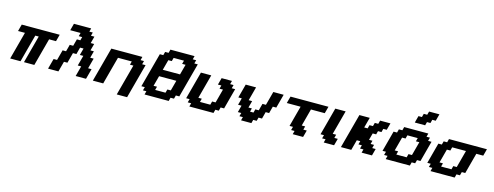

<svg xmlns="http://www.w3.org/2000/svg" viewBox="-24 -2118 8642 3360"><g transform="rotate(15 4297.5 -437.5)"><path d="M375 0H562.5Q584.5 -83 629.2 -250Q673.8 -417 696.3 -500H821.3Q827.1 -520.5 838.4 -562.3Q849.6 -604 855 -625H167.5Q161.6 -604 150.4 -562.3Q139.2 -520.5 133.8 -500H258.8Q236.8 -417 191.9 -250Q147 -83 125 0H312.5Q334.5 -83 379.2 -250Q423.8 -417 446.3 -500H508.8Q486.8 -417 441.9 -250Q397 -83 375 0Z M1311.5 0H1499L1549.3 -187.5H1486.8L1537.1 -375H1474.6Q1480 -395.5 1491 -437.3Q1502 -479 1507.8 -500H1445.3Q1451.2 -520.5 1462.4 -562.3Q1473.6 -604 1479 -625H1416.5Q1422.4 -645.5 1433.6 -687.5Q1444.8 -729.5 1450.2 -750H1387.7L1404.3 -812.5H1341.8L1358.4 -875H1045.9Q1040.5 -854 1029.3 -812.5Q1018.1 -771 1012.7 -750H1200.2L1183.1 -687.5H1245.6L1229 -625H1166.5Q1160.6 -604 1149.4 -562.3Q1138.2 -520.5 1132.8 -500H1070.3Q1064.9 -479 1054 -437.5Q1043 -396 1037.1 -375H974.6L924.3 -187.5H861.8L811.5 0H999L1049.3 -187.5H1111.8L1162.1 -375H1224.6Q1230 -395.5 1241.2 -437.3Q1252.4 -479 1257.8 -500H1320.3Q1314.5 -479 1303.5 -437.3Q1292.5 -395.5 1287.1 -375H1349.6L1299.3 -187.5H1361.8Z M2089.4 125H2276.9Q2304.7 21 2360.6 -187.3Q2416.5 -395.5 2444.3 -500H2381.8L2398.9 -562.5H2336.4L2353 -625H1790.5Q1762.7 -520.5 1706.8 -312.3Q1650.9 -104 1623 0H1810.5Q1832.5 -83 1877.2 -250Q1921.9 -417 1944.3 -500H2194.3L2177.7 -437.5H2240.2Z M2559.6 0H2997.1L3013.7 -62.5H3076.2L3093.3 -125H3155.8Q3183.6 -229.5 3239.5 -437.7Q3295.4 -646 3323.2 -750H3260.7L3277.3 -812.5H3214.8L3231.4 -875H2793.9L2777.3 -812.5H2714.8L2698.2 -750H2635.7Q2607.9 -646 2552 -437.5Q2496.1 -229 2468.3 -125H2530.8L2513.7 -62.5H2576.2ZM2905.8 -125H2718.3L2734.9 -187.5H2672.4L2722.7 -375H3035.2L2984.9 -187.5H2922.4ZM3068.4 -500H2755.9L2806.2 -687.5H2868.7L2885.7 -750H3073.2L3056.2 -687.5H3118.7Z M3371.1 0H3808.6L3825.2 -62.5H3887.7L3904.8 -125H3967.3Q3983.9 -187.5 4017.1 -312.5Q4050.3 -437.5 4067.4 -500H4004.9L4022 -562.5H3959.5L3976.1 -625H3788.6Q3783.2 -604 3771.7 -562.3Q3760.3 -520.5 3754.9 -500H3817.4L3800.8 -437.5H3863.3Q3852.1 -396 3829.8 -312.5Q3807.6 -229 3796.4 -187.5H3733.9L3717.3 -125H3529.8L3546.4 -187.5H3483.9L3601.1 -625H3413.6Q3391.6 -542 3346.9 -375Q3302.2 -208 3279.8 -125H3342.3L3325.2 -62.5H3387.7Z M4307.6 0H4495.1L4511.7 -62.5H4574.2L4591.3 -125H4653.8Q4659.7 -145.5 4670.7 -187.3Q4681.6 -229 4687 -250H4749.5Q4754.9 -270.5 4766.1 -312.3Q4777.3 -354 4783.2 -375H4845.7Q4856.9 -416.5 4879.2 -500Q4901.4 -583.5 4912.6 -625H4725.1Q4713.9 -583.5 4691.7 -500Q4669.4 -416.5 4658.2 -375H4595.7Q4589.8 -354 4578.6 -312.3Q4567.4 -270.5 4562 -250H4499.5L4482.9 -187.5H4420.4L4437 -250H4374.5Q4380.4 -270.5 4391.6 -312.3Q4402.8 -354 4408.2 -375H4345.7Q4356.9 -416.5 4379.2 -500Q4401.4 -583.5 4412.6 -625H4225.1Q4213.9 -583.5 4191.7 -500Q4169.4 -416.5 4158.2 -375H4220.7Q4215.3 -354 4204.1 -312.3Q4192.9 -270.5 4187 -250H4249.5Q4244.1 -229 4233.2 -187.3Q4222.2 -145.5 4216.3 -125H4278.8L4261.7 -62.5H4324.2Z M5244.1 0H5431.6Q5437.5 -21 5448.7 -62.5Q5460 -104 5465.3 -125H5402.8L5419.4 -187.5H5356.9L5440.4 -500H5690.4Q5696.3 -520.5 5707.5 -562.3Q5718.8 -604 5724.1 -625H5036.6Q5030.8 -604 5019.5 -562.3Q5008.3 -520.5 5002.9 -500H5252.9Q5235.8 -437.5 5202.6 -312.5Q5169.4 -187.5 5152.8 -125H5215.3L5198.2 -62.5H5260.7Z M5805.7 0H5993.2Q5999 -21 6010.3 -62.5Q6021.5 -104 6026.9 -125H5964.4L5981 -187.5H5918.5L6035.6 -625H5848.1Q5826.2 -542 5781.5 -375Q5736.8 -208 5714.4 -125H5776.9L5759.8 -62.5H5822.3Z M6492.2 0H6679.7Q6685.5 -21 6696.8 -62.5Q6708 -104 6713.4 -125H6650.9L6667.5 -187.5H6605L6621.6 -250H6559.1Q6564.5 -270.5 6575.7 -312.3Q6586.9 -354 6592.8 -375H6655.3L6671.9 -437.5H6734.4L6751 -500H6813.5Q6818.8 -520.5 6830.1 -562.3Q6841.3 -604 6847.2 -625H6659.7L6643.1 -562.5H6580.6L6563.5 -500H6501L6484.4 -437.5H6421.9L6472.2 -625H6284.7Q6256.8 -520.5 6200.9 -312.3Q6145 -104 6117.2 0H6304.7L6355 -187.5H6417.5L6400.9 -125H6463.4L6446.3 -62.5H6508.8Z M6928.7 0H7366.2L7382.8 -62.5H7445.3L7462.4 -125H7524.9Q7541.5 -187.5 7574.7 -312.5Q7607.9 -437.5 7625 -500H7562.5L7579.6 -562.5H7517.1L7533.7 -625H7096.2L7079.6 -562.5H7017.1L7000 -500H6937.5Q6920.9 -437.5 6887.5 -312.5Q6854 -187.5 6837.4 -125H6899.9L6882.8 -62.5H6945.3ZM7274.9 -125H7087.4L7104 -187.5H7041.5Q7052.7 -229 7075 -312.3Q7097.2 -395.5 7108.4 -437.5H7170.9L7187.5 -500H7375L7358.4 -437.5H7420.9Q7409.7 -396 7387.5 -312.5Q7365.2 -229 7354 -187.5H7291.5ZM7254.9 -750H7442.4L7459 -812.5H7521.5L7538.1 -875H7600.6Q7606 -896 7617.2 -937.5Q7628.4 -979 7634.3 -1000H7446.8L7429.7 -937.5H7367.2L7350.6 -875H7288.1Q7282.2 -854 7271.2 -812.5Q7260.3 -771 7254.9 -750Z M7740.2 0H8177.7L8194.3 -62.5H8256.8L8273.9 -125H8336.4Q8353 -187.5 8386.2 -312.5Q8419.4 -437.5 8436.5 -500H8561.5Q8567.4 -520.5 8578.6 -562.3Q8589.8 -604 8595.2 -625H7907.7L7891.1 -562.5H7828.6L7811.5 -500H7749Q7732.4 -437.5 7699 -312.5Q7665.5 -187.5 7648.9 -125H7711.4L7694.3 -62.5H7756.8ZM8086.4 -125H7898.9L7915.5 -187.5H7853Q7864.3 -229 7886.5 -312.3Q7908.7 -395.5 7919.9 -437.5H7982.4L7999 -500H8249L8165.5 -187.5H8103Z"/></g></svg>

Font: Faithful 32x
Style: SemiboldOblique
Weight: 400
Foundry: Faithful Resource Pack
Version: Version 1.0; January 27, 2023